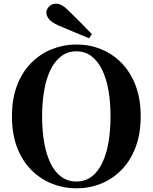

<svg xmlns="http://www.w3.org/2000/svg" viewBox="-20 -1005 830 1044"><path d="M480 -819 464 -797Q422 -814 381 -831.5Q340 -849 299 -866Q260 -883 246 -901.5Q232 -920 232 -935Q232 -954 247 -969.5Q262 -985 285 -985Q301 -985 318.5 -975Q336 -965 360 -940Q389 -912 419 -881.5Q449 -851 480 -819ZM395 19Q326 19 263 -6Q200 -31 150.5 -80.5Q101 -130 73 -203Q45 -276 45 -372Q45 -468 73 -541Q101 -614 150.5 -663.5Q200 -713 263 -738Q326 -763 395 -763Q466 -763 528.5 -738Q591 -713 640 -663.5Q689 -614 717 -541Q745 -468 745 -372Q745 -277 717 -203.5Q689 -130 640 -80.5Q591 -31 528.5 -6Q466 19 395 19ZM395 -18Q443 -18 478 -44.5Q513 -71 536 -119Q559 -167 570 -231.5Q581 -296 581 -372Q581 -448 570 -512Q559 -576 536 -624Q513 -672 478 -699Q443 -726 395 -726Q348 -726 312.5 -699Q277 -672 254 -624Q231 -576 220 -512Q209 -448 209 -372Q209 -296 220 -231.5Q231 -167 254 -119Q277 -71 312.5 -44.5Q348 -18 395 -18Z"/></svg>

Font: Noto Serif KR ExtraLight ExtraBold
Style: Regular
Weight: 800
Version: Version 2.003-H1;hotconv 1.1.1;makeotfexe 2.6.0